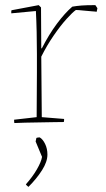

<svg xmlns="http://www.w3.org/2000/svg" viewBox="-20 -476 415 749"><path d="M36 4Q35 0 35 -9L123 -19Q123 -63 123.5 -106.5Q124 -150 124 -193Q124 -224 124 -265.5Q124 -307 123 -351.5Q122 -396 120 -433L24 -424Q24 -427 24 -430.5Q24 -434 25 -436Q51 -441 78 -446Q105 -451 131 -456L140 -447L141 -288L143 -287Q171 -342 202 -383.5Q233 -425 262 -450Q279 -453 298 -454.5Q317 -456 352 -456L360 -444L359 -439L357 -430Q353 -431 337 -432Q321 -433 303.5 -435Q286 -437 276 -437Q264 -429 240 -402.5Q216 -376 189.5 -337.5Q163 -299 141 -255L143 -19L230 -12Q230 -10 230 -6.5Q230 -3 229 0Q216 0 190 0.5Q164 1 134 1.5Q104 2 77.5 2.5Q51 3 36 4ZM91 253Q89 252 85 248Q81 244 81 243Q107 214 124 184.5Q141 155 144 136L119 76Q120 72 120.5 69Q121 66 122 62Q127 60 135 60Q147 67 156 85.5Q165 104 165 127Q165 155 144 188Q123 221 91 253Z"/></svg>

Font: Labrada Thin
Style: Regular
Weight: 100
Designer: Mercedes Jáuregui
Foundry: Omnibus-Type Team
Version: Version 1.000; ttfautohint (v1.8.4.7-5d5b)